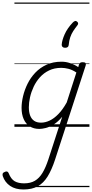

<svg xmlns="http://www.w3.org/2000/svg" viewBox="-115 -1011 733 1531"><path d="M72 500Q8 500 -34 471.5Q-76 443 -93 393Q-96 382 -93.5 373.5Q-91 365 -77 360Q-66 354 -58 357Q-50 360 -46 370Q-27 418 2.5 434.5Q32 451 77 451Q128 451 163 430.5Q198 410 223.5 368Q249 326 271 259L381 -80Q348 -40 314 -19Q280 2 250 9.5Q220 17 198 17Q154 17 122 -3.5Q90 -24 73.5 -62Q57 -100 57 -151Q57 -194 69 -244.5Q81 -295 105 -343.5Q129 -392 166.5 -431.5Q204 -471 256 -495Q308 -519 376 -519Q410 -519 444.5 -507.5Q479 -496 509 -476L514 -494Q518 -506 524.5 -510.5Q531 -515 545 -515Q563 -515 567.5 -507.5Q572 -500 568 -488L324 262Q297 344 264.5 396.5Q232 449 186 474.5Q140 500 72 500ZM212 -33Q246 -33 281 -49.5Q316 -66 350.5 -101.5Q385 -137 417 -194L494 -433Q460 -455 430.5 -462.5Q401 -470 374 -470Q319 -470 276.5 -449.5Q234 -429 203.5 -395Q173 -361 153.5 -319.5Q134 -278 124.5 -235.5Q115 -193 115 -155Q115 -117 125.5 -89.5Q136 -62 157.5 -47.5Q179 -33 212 -33ZM499 -839Q507 -833 508 -825.5Q509 -818 502 -809Q483 -785 468.5 -762.5Q454 -740 445 -713.5Q436 -687 433 -653Q432 -641 424.5 -635.5Q417 -630 404 -630Q391 -630 384 -636.5Q377 -643 377 -654Q379 -689 400.5 -737.5Q422 -786 466 -832Q474 -840 482.5 -843Q491 -846 499 -839ZM0 471H598V481H0ZM0 -20H598V0H0ZM0 -505H598V-500H0ZM0 -991H598V-981H0Z"/></svg>

Font: Playwrite IE Guides
Style: Regular
Weight: 400
Designer: Veronika Burian, José Scaglione
Foundry: TypeTogether
Version: Version 1.003